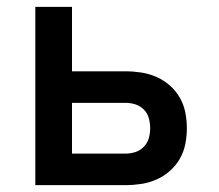

<svg xmlns="http://www.w3.org/2000/svg" viewBox="-20 -540 640 560"><path d="M83 0V-520H190V-332H346Q369 -332 392 -328.5Q415 -325 436.5 -315.5Q458 -306 475.5 -290.5Q493 -275 504.5 -255Q516 -235 520.5 -212Q525 -189 525 -166Q525 -143 520.5 -120Q516 -97 504.5 -77Q493 -57 475.5 -41.5Q458 -26 436.5 -16.5Q415 -7 392 -3.5Q369 0 346 0ZM346 -92Q361 -92 375 -96.5Q389 -101 399.5 -112Q410 -123 414 -137Q418 -151 418 -166Q418 -181 414 -195.5Q410 -210 399.5 -220.5Q389 -231 375 -235.5Q361 -240 346 -240H190V-92Z"/></svg>

Font: Iosevka Aile Semibold
Style: Regular
Weight: 600
Designer: Belleve Invis
Foundry: Belleve Invis
Version: Version 31.1.0; ttfautohint (v1.8.4)